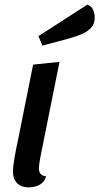

<svg xmlns="http://www.w3.org/2000/svg" viewBox="-20 -789 429 829"><path d="M105 20Q72 20 54 2Q36 -16 36 -48Q36 -60 38 -77Q40 -94 43.5 -112.5Q47 -131 50 -147.5Q53 -164 56 -176L123 -510L237 -522L153 -104Q152 -96 150 -83.5Q148 -71 148 -62Q148 -47 155.5 -38Q163 -29 179 -28Q175 -11 163.5 -0.5Q152 10 136.5 15Q121 20 105 20ZM163 -592 146 -633 357 -769Q375 -763 382 -746.5Q389 -730 389 -713Q389 -685 372.5 -668Q356 -651 330 -640.5Q304 -630 275 -622Z"/></svg>

Font: Sansita Swashed Light
Style: Regular
Weight: 400
Version: Version 1.003